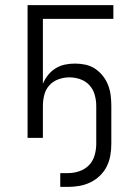

<svg xmlns="http://www.w3.org/2000/svg" viewBox="-20 -540 515 752"><path d="M216 192V138H247Q269 138 291 130.5Q313 123 328.5 107Q344 91 350.5 68.5Q357 46 357 24V-125Q357 -147 351 -168.5Q345 -190 330.5 -206Q316 -222 295 -229.5Q274 -237 252 -237Q230 -237 209 -229.5Q188 -222 173.5 -206Q159 -190 153.5 -168.5Q148 -147 148 -125V0H88V-520H424V-466H148V-212Q156 -231 168.5 -246.5Q181 -262 198 -272.5Q215 -283 234.5 -287Q254 -291 274 -291Q295 -291 315.5 -286.5Q336 -282 353 -270.5Q370 -259 383 -242.5Q396 -226 403.5 -206.5Q411 -187 413.5 -166.5Q416 -146 416 -125V24Q416 47 412 69.5Q408 92 398 112Q388 132 371.5 148Q355 164 334.5 174Q314 184 291.5 188Q269 192 247 192Z"/></svg>

Font: Iosevka QP Light
Style: Regular
Weight: 300
Designer: Belleve Invis
Foundry: Belleve Invis
Version: Version 20.0.0; ttfautohint (v1.8.4)